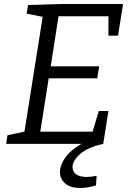

<svg xmlns="http://www.w3.org/2000/svg" viewBox="-20 -718 646 958"><path d="M473 -164H521L495 0H11L17 -43L102 -61L193 -634L113 -650L120 -693L282 -698H594L569 -540H521V-637H272L233 -387H475L465 -327H223L181 -61H442ZM382 220Q331 220 305 197Q279 174 279 141Q279 110 301 75Q323 40 369 10.5Q415 -19 485 -32L495 0Q420 16 381 49.5Q342 83 342 116Q342 139 360.5 152Q379 165 413 165Q435 165 462 159L459 207Q416 220 382 220Z"/></svg>

Font: Bitter
Style: Italic
Weight: 400
Italic angle: -9°
Designer: Sol Matas, and Bitter project Authors
Foundry: Sol Matas
Version: Version 2.001